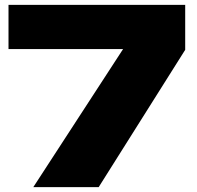

<svg xmlns="http://www.w3.org/2000/svg" viewBox="-20 -770 809 790"><path d="M117 0 528 -632V-568H15V-750H742V-565L386 0Z"/></svg>

Font: Unbounded ExtraBold
Style: Regular
Weight: 800
Designer: Luke Prowse, Jean-Baptiste Morizot, Fátima Lázaro, Florian Runge
Foundry: NaN
Version: Version 1.701;gftools[0.9.28.dev5+ged2979d]